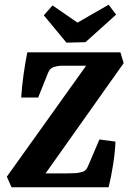

<svg xmlns="http://www.w3.org/2000/svg" viewBox="-20 -795 547 815"><path d="M29 0 9 -45 357 -532 368 -516H275Q259 -516 246.5 -516Q234 -516 225 -514.5Q216 -513 207 -510Q199 -507 194 -502Q189 -497 184 -486L142 -381H70Q73 -429 80 -478.5Q87 -528 96 -573H491L505 -527L160 -40L141 -59H263Q286 -59 300 -60Q314 -61 328 -65Q337 -67 343.5 -73.5Q350 -80 356 -95L402 -203L470 -194Q469 -154 460.5 -99Q452 -44 441 0ZM473 -733 343 -616 262 -614 166 -730 203 -772 309 -699 441 -775Z"/></svg>

Font: Rasa
Style: Italic
Weight: 400
Italic angle: -7.10001°
Designer: Anna Giedrys (Yrsa+Rasa design), David Brezina (Yrsa art-direction, Rasa art-direction, design)
Foundry: Rosetta Type Foundry
Version: Version 2.004